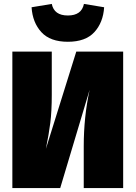

<svg xmlns="http://www.w3.org/2000/svg" viewBox="-20 -959 691 979"><path d="M608 0H407V-213Q407 -363 437 -501L287 0H43V-696H244V-475Q244 -392 236.5 -332.5Q229 -273 214 -200L369 -696H608ZM326 -746Q236 -746 191 -795Q146 -844 141 -922L244 -939Q256 -880 326 -880Q396 -880 408 -939L511 -922Q506 -844 461 -795Q416 -746 326 -746Z"/></svg>

Font: Trujillo Black
Style: Regular
Weight: 900
Designer: Fira Sans original fonts by bBox Type GmbH, Carrois Corporate GbR, & Edenspiekermann AG / Changes by Cristiano Sobral
Foundry: Fira Sans original fonts by bBox Type GmbH, Carrois Corporate GbR, & Edenspiekermann AG / Changes by Cristiano Sobral
Version: Version 4.301;July 28, 2020;FontCreator 13.0.0.2655 64-bit